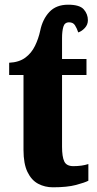

<svg xmlns="http://www.w3.org/2000/svg" viewBox="-20 -787 411 817"><path d="M205 10Q171 10 142.5 -5Q114 -20 97 -55Q80 -90 80 -149V-468H19V-520Q61 -522 87.5 -541.5Q114 -561 129 -592Q144 -623 151 -656Q161 -705 190 -736Q219 -767 270 -767Q319 -767 336.5 -747Q354 -727 354 -701Q354 -682 341 -668Q328 -654 313 -649Q307 -667 299 -679.5Q291 -692 274 -692Q255 -692 249.5 -673Q244 -654 244 -625V-536H348V-468H244V-163Q244 -120 253.5 -100Q263 -80 292 -80Q329 -80 356 -89V-18Q341 -10 303.5 0Q266 10 205 10Z"/></svg>

Font: Noto Serif ExtraCondensed Black
Style: Regular
Weight: 900
Width: 2
Designer: Monotype Design Team
Foundry: Monotype Imaging Inc.
Version: Version 2.015; ttfautohint (v1.8.4.7-5d5b)